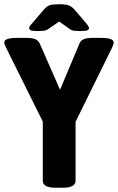

<svg xmlns="http://www.w3.org/2000/svg" viewBox="-26 -880 554 902"><path d="M235 2Q175 2 175 -31V-309L3 -655Q-6 -672 -6 -681Q-6 -702 55 -702H100Q124 -702 138.5 -696.5Q153 -691 161 -675L256 -458L347 -675Q354 -691 368.5 -696.5Q383 -702 408 -702H447Q508 -702 508 -681Q508 -672 500 -655L329 -308V-31Q329 2 269 2ZM151 -734Q125 -734 118 -738Q111 -742 111 -748Q111 -751 113.5 -756Q116 -761 128 -774L182 -837Q194 -851 207.5 -855.5Q221 -860 252 -860Q282 -860 296 -855Q310 -850 323 -836L376 -774Q387 -761 389.5 -756Q392 -751 392 -748Q392 -742 385 -738Q378 -734 353 -734Q340 -734 326.5 -735Q313 -736 304 -742L252 -779L197 -741Q188 -736 176 -735Q164 -734 151 -734Z"/></svg>

Font: Asap Semi Condensed
Style: Bold
Weight: 700
Width: 4
Designer: Pablo Cosgaya
Foundry: Omnibus-Type
Version: Version 3.001; ttfautohint (v1.8.4.7-5d5b)